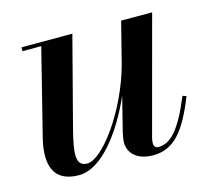

<svg xmlns="http://www.w3.org/2000/svg" viewBox="-76 -551 727 652"><g transform="rotate(-15 288.0 -225.0)"><path d="M228.5 -460H49.5V-446.5H115.5L39 -141C19 -56.5 34.5 10 127 10C208 10 288 -100 337.5 -213L307 -91.5C304.5 -80.5 302 -66.5 302 -57C302 -21.5 329.5 10 387.5 10C459.5 10 503 -40.5 548 -155L535 -159.5C490 -49 453.5 -12.5 412 -12.5C401 -12.5 396 -19.5 396 -29C396 -34 396.5 -40.5 398 -46.5L509 -460H400L363.5 -316C322 -162.5 217 -21 164 -21C119.5 -21 127.5 -70.5 147.5 -149Z"/></g></svg>

Font: Bodoni* 16pt Medium
Style: Italic
Weight: 500
Italic angle: -13°
Version: Version 2.3